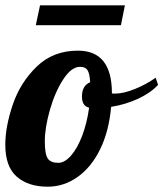

<svg xmlns="http://www.w3.org/2000/svg" viewBox="-40 -700 616 724"><path d="M111 -680 95 -605H416L431 -680ZM23 -34C51.7 -8.7 90.7 4 140 4C180.7 4 218.3 -8.3 253 -33C287.7 -57.7 316 -92.7 338 -138C360 -183.3 373.7 -236.3 379 -297C415.7 -303 449.5 -313.2 480.5 -327.5C511.5 -341.8 536.7 -359.3 556 -380L547 -407C523.7 -390.3 497.7 -376.2 469 -364.5C440.3 -352.8 415 -347 393 -347C387.7 -347 384 -347.3 382 -348V-349C382 -455.7 339.3 -509 254 -509C191.3 -509 139.3 -488.8 98 -448.5C56.7 -408.2 26.7 -360.3 8 -305C-10.7 -249.7 -20 -199.3 -20 -154C-20 -99.3 -5.7 -59.3 23 -34ZM228 -113.5C212 -95.2 196 -86 180 -86C160.7 -86 147.3 -91.5 140 -102.5C132.7 -113.5 129 -135 129 -167C129 -201 135.3 -240.3 148 -285C160.7 -329.7 177.3 -368 198 -400C218.7 -432 240 -448 262 -448C275.3 -448 284.7 -443.8 290 -435.5C295.3 -427.2 298.7 -412 300 -390C279.3 -381.3 269 -363.3 269 -336C269 -312 278 -298 296 -294C290.7 -255.3 282 -220.2 270 -188.5C258 -156.8 244 -131.8 228 -113.5Z"/></svg>

Font: DonutKreme
Style: Regular
Weight: 400
Designer: Impallari Type
Foundry: Impallari Type
Version: Version 2.100